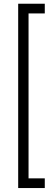

<svg xmlns="http://www.w3.org/2000/svg" viewBox="-20 -832 265 1005"><path d="M214.4 -761.7H129.4V101.6H214.4V152.3H75.2V-812.5H214.4Z"/></svg>

Font: TypoPRO Roboto
Style: Regular
Weight: 300
Designer: Google
Version: Version 2.136; 2016